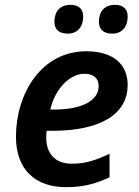

<svg xmlns="http://www.w3.org/2000/svg" viewBox="-20 -764 575 794"><path d="M444 -625C484 -625 508 -652 508 -696C508 -730 486 -744 455 -744C413 -744 389 -717 389 -674C389 -639 412 -625 444 -625ZM260 -625C300 -625 324 -652 324 -696C324 -730 302 -744 271 -744C229 -744 205 -717 205 -674C205 -639 228 -625 260 -625ZM253 10C327 10 378 -5 433 -31V-128C373 -100 332 -87 277 -87C208 -87 171 -129 171 -196C171 -205 172 -213 173 -223H195C410 -223 508 -301 508 -412C508 -496 451 -552 337 -552C150 -552 46 -376 46 -198C46 -62 127 10 253 10ZM204 -311H188C209 -401 271 -459 329 -459C367 -459 388 -440 388 -408C388 -348 319 -311 204 -311Z"/></svg>

Font: Noto Sans SemiBold
Style: Italic
Weight: 600
Italic angle: -12°
Designer: Monotype Design Team
Foundry: Monotype Imaging Inc.
Version: Version 2.013